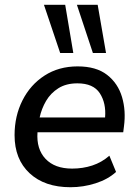

<svg xmlns="http://www.w3.org/2000/svg" viewBox="-20 -775 577 804"><path d="M275 9Q167 9 104 -49.5Q41 -108 41 -209Q41 -289 74 -354.5Q107 -420 166.5 -458.5Q226 -497 305 -497Q383 -497 428.5 -461.5Q474 -426 491 -368.5Q508 -311 499 -245L496 -221H137Q132 -151 170.5 -110Q209 -69 282 -69Q327 -69 366.5 -82Q406 -95 438 -123L466 -55Q432 -24 380.5 -7.5Q329 9 275 9ZM304 -426Q257 -426 224.5 -405.5Q192 -385 173 -352.5Q154 -320 146 -283H420Q425 -343 398 -384.5Q371 -426 304 -426ZM369 -553 302 -755H389L424 -553ZM232 -553 164 -755H253L287 -553Z"/></svg>

Font: Nunito Sans SemiBold
Style: Italic
Weight: 600
Italic angle: -9°
Designer: Vernon Adams
Foundry: Vernon Adams
Version: Version 3.006; ttfautohint (v1.8.3)